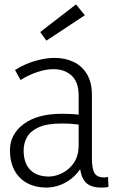

<svg xmlns="http://www.w3.org/2000/svg" viewBox="-20 -840 527 869"><path d="M340 -115 361 -110Q345 -70 317 -43.5Q289 -17 256 -4Q223 9 190 9Q142 9 104.5 -10.5Q67 -30 46 -68Q25 -106 25 -160Q25 -232 87 -278.5Q149 -325 260 -325Q287 -325 311 -323.5Q335 -322 358 -317V-273Q333 -277 310.5 -279Q288 -281 259 -281Q194 -281 156.5 -264.5Q119 -248 103 -220.5Q87 -193 87 -160Q87 -101 117 -71Q147 -41 202 -41Q229 -41 260.5 -56Q292 -71 314 -102.5Q336 -134 336 -184V-407Q336 -469 304 -498Q272 -527 222 -527Q188 -527 149 -514Q110 -501 73 -478L48 -523Q90 -550 138 -564Q186 -578 227 -578Q274 -578 312.5 -560Q351 -542 373.5 -504.5Q396 -467 396 -410V-121Q396 -79 407 -58Q418 -37 451 -37Q456 -37 460 -37.5Q464 -38 469 -39L471 6Q463 8 454.5 8.5Q446 9 438 9Q384 9 362 -21.5Q340 -52 340 -115ZM190 -656 162 -695 324 -820 364 -771Z"/></svg>

Font: Yaldevi Light
Style: Regular
Weight: 300
Designer: Sol Matas, Rajitha Manaperi, Kosala Senevirathne
Foundry: Mooniak
Version: Version 1.100